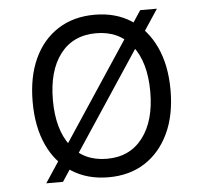

<svg xmlns="http://www.w3.org/2000/svg" viewBox="-45 -591 690 652"><g transform="rotate(-5 300.0 -265.0)"><path d="M300 12Q228 12 175 -22Q122 -56 93.5 -118Q65 -180 65 -265Q65 -350 93.5 -412Q122 -474 175 -508Q228 -542 300 -542Q372 -542 424.5 -508Q477 -474 506 -412Q535 -350 535 -265Q535 -180 506 -118Q477 -56 424.5 -22Q372 12 300 12ZM300 -51Q378 -51 422 -108.5Q466 -166 466 -265Q466 -365 422 -422Q378 -479 300 -479Q221 -479 177.5 -422Q134 -365 134 -265Q134 -166 177.5 -108.5Q221 -51 300 -51ZM87 14 456 -544H513L144 14Z"/></g></svg>

Font: Geist Mono Light
Style: Regular
Weight: 300
Monospace: yes
Designer: Basement.studio, Andrés Briganti, Mateo Zaragoza
Foundry: Basement.studio, Vercel, Andrés Briganti, Guido Ferreyra, Mateo Zaragoza
Version: Version 1.500; ttfautohint (v1.8.4.7-5d5b)